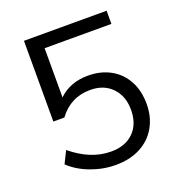

<svg xmlns="http://www.w3.org/2000/svg" viewBox="-130 -819 861 932"><g transform="rotate(-20 300.0 -352.5)"><path d="M552 -221Q552 -154 522.5 -102Q493 -50 438.5 -21.5Q384 7 311 7Q246 7 183 -16.5Q120 -40 77 -81L108 -144Q207 -62 311 -62Q386 -62 428.5 -104.5Q471 -147 471 -220Q471 -291 429 -334.5Q387 -378 317 -378Q215 -378 154 -295H97V-712H524V-644H179V-390Q238 -447 330 -447Q397 -447 447.5 -418.5Q498 -390 525 -339Q552 -288 552 -221Z"/></g></svg>

Font: Muli
Style: Regular
Weight: 400
Designer: Vernon Adams
Foundry: Vernon Adams
Version: Version 2.000